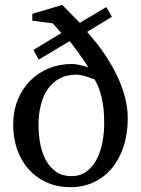

<svg xmlns="http://www.w3.org/2000/svg" viewBox="-20 -757 579 789"><path d="M408.2 -251Q408.2 -311.5 397.9 -355.5Q387.7 -399.4 369.1 -430.2Q356 -435.5 342.8 -439.9Q331.5 -443.8 318.1 -447Q304.7 -450.2 293 -450.2Q253.4 -450.2 224.1 -434.1Q194.8 -418 175.8 -390.1Q156.7 -362.3 147.5 -324.5Q138.2 -286.6 138.2 -243.2Q138.2 -203.6 145.5 -165.8Q152.8 -127.9 168.9 -98.4Q185.1 -68.8 210.7 -51Q236.3 -33.2 272.9 -33.2Q309.6 -33.2 335.4 -52.2Q361.3 -71.3 377.4 -102.3Q393.6 -133.3 400.9 -172.4Q408.2 -211.4 408.2 -251ZM504.9 -271Q504.9 -206.5 487.5 -154.3Q470.2 -102.1 439 -64.9Q407.7 -27.8 364.5 -7.8Q321.3 12.2 270 12.2Q216.8 12.2 173.3 -6.8Q129.9 -25.9 98.9 -60.1Q67.9 -94.2 51 -141.4Q34.2 -188.5 34.2 -244.1Q34.2 -299.8 52.5 -345.7Q70.8 -391.6 103.3 -424.6Q135.7 -457.5 179.9 -475.8Q224.1 -494.1 275.9 -494.1Q286.6 -494.1 298.1 -491.9Q309.6 -489.7 319.6 -487.1Q329.6 -484.4 335.9 -482.2Q342.3 -480 342.8 -480Q335.4 -493.2 323 -511.2Q310.5 -529.3 298.3 -545.9Q286.1 -562.5 276.6 -574.7Q267.1 -586.9 266.1 -587.9L139.2 -512.2L117.2 -551.8L231.9 -621.1L196.8 -661.1L112.8 -671.9V-700.2L235.8 -736.8L308.1 -663.1L417 -728L439.9 -688L337.9 -626Q346.7 -615.7 362.5 -597.2Q378.4 -578.6 397 -553Q415.5 -527.3 434.6 -495.6Q453.6 -463.9 469.2 -427.7Q484.9 -391.6 494.9 -352.1Q504.9 -312.5 504.9 -271Z"/></svg>

Font: BabelStone Ogham Special
Style: Regular
Weight: 400
Designer: Andrew West
Foundry: BabelStone
Version: Version 1.02 March 14, 2022